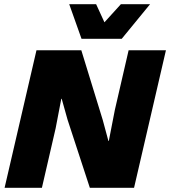

<svg xmlns="http://www.w3.org/2000/svg" viewBox="-20 -901 816 921"><path d="M2 0 155 -660H370L473 -325L500 -225H502L531 -374L597 -660H776L623 0H411L304 -327L276 -427H274L247 -286L181 0ZM371 -715 312 -881H441L481 -794L560 -881H700L564 -715Z"/></svg>

Font: Work Sans ExtraBold
Style: Italic
Weight: 800
Italic angle: -13°
Designer: Wei Huang
Foundry: Wei Huang
Version: Version 2.012; ttfautohint (v1.8.3)